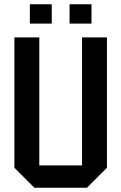

<svg xmlns="http://www.w3.org/2000/svg" viewBox="-20 -874 565 894"><path d="M47 -93V-700H163V-104H362V-700H478V-93L385 0H140ZM119 -764V-854H221V-764ZM304 -764V-854H406V-764Z"/></svg>

Font: Tektur SemiCondensed Medium
Style: Regular
Weight: 500
Width: 4
Designer: Adam Jagosz
Foundry: Adam Jagosz
Version: Version 1.005;gftools[0.9.30]